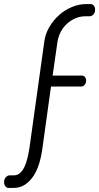

<svg xmlns="http://www.w3.org/2000/svg" viewBox="-96 -788 488 945"><path d="M163 -416H307Q317 -416 322.5 -408.5Q328 -401 328 -391Q328 -380 321 -371Q314 -362 303 -362H155L113 -60Q108 -21 97.5 14.5Q87 50 69.5 77Q52 104 27.5 120.5Q3 137 -31 137H-53Q-64 137 -70 128Q-76 119 -76 108Q-76 94 -67.5 84.5Q-59 75 -48 75H-27Q-11 75 2 64Q15 53 24 34Q33 15 39 -9.5Q45 -34 49 -60L122 -583Q127 -621 146.5 -654.5Q166 -688 194.5 -713.5Q223 -739 258 -753.5Q293 -768 330 -768H350Q360 -768 366 -760Q372 -752 372 -740Q372 -726 364 -717Q356 -708 345 -708H326Q299 -708 275.5 -698Q252 -688 233.5 -671Q215 -654 203 -631Q191 -608 187 -583Z"/></svg>

Font: Dosis
Style: Book
Weight: 400
Designer: EdgarTolentino, PabloImpallari, IginoMarini
Foundry: EdgarTolentino, PabloImpallari, IginoMarini
Version: Version 1.007